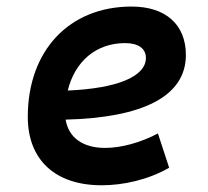

<svg xmlns="http://www.w3.org/2000/svg" viewBox="-20 -547 626 577"><path d="M295.9 -102.5C228.5 -102.5 186 -133.8 177.2 -187.5C410.2 -193.4 538.6 -257.8 538.6 -381.8C538.6 -473.1 478 -527.3 375.5 -527.3C188 -527.3 63.5 -395 63.5 -195.8C63.5 -66.4 146 9.8 285.6 9.8C350.6 9.8 425.8 -6.8 488.3 -43L454.6 -146C403.3 -118.7 344.7 -102.5 295.9 -102.5ZM183.6 -274.9C205.1 -362.8 269 -417.5 356 -417.5C396 -417.5 418.5 -400.9 418.5 -373C418.5 -316.9 332 -281.2 183.6 -274.9Z"/></svg>

Font: Cascadia Mono SemiBold
Style: Italic
Weight: 600
Italic angle: -10°
Monospace: yes
Designer: Aaron Bell
Foundry: Saja Typeworks
Version: Version 2404.023